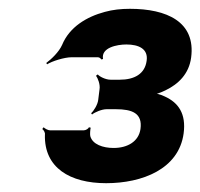

<svg xmlns="http://www.w3.org/2000/svg" viewBox="-20 -736 455 436"><path d="M221 -320C303 -320 386 -352 397 -433C403 -478 385 -503 354 -517C346 -521 333 -525 325 -524L324 -520C332 -521 346 -526 356 -531C385 -545 409 -568 414 -605C425 -687 358 -716 275 -716C255 -716 236 -714 218 -709C177 -698 138 -675 121 -634C114 -618 96 -601 85 -593L87 -590C98 -597 126 -606 143 -606H202C206 -606 209 -603 210 -601L214 -602C209 -628 246 -635 267 -635C295 -635 317 -625 313 -598C309 -568 285 -555 252 -555H231C220 -555 206 -562 202 -567L198 -564C202 -559 208 -544 206 -533L203 -509C202 -499 193 -484 187 -479L189 -476C195 -481 211 -488 222 -488H243C280 -488 304 -479 299 -443C295 -415 270 -400 238 -400C214 -400 190 -408 185 -427C184 -431 185 -443 186 -446L182 -447C181 -444 175 -440 170 -440H94C89 -440 82 -444 79 -447L76 -443C79 -441 83 -435 82 -430C80 -355 139 -320 221 -320Z"/></svg>

Font: Asimov
Style: EdgeIt
Weight: 500
Designer: Google
Version: Version 2.000980: 2014